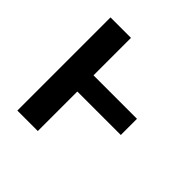

<svg xmlns="http://www.w3.org/2000/svg" viewBox="-181 -874 1037 1037"><g transform="rotate(45 337.0 -356.0)"><path d="M581.3 -425.4V-301.8H249.3V0H93V-711.6H249.3V-425.4Z"/></g></svg>

Font: Inter UI
Style: Bold
Weight: 700
Designer: Rasmus Andersson
Foundry: rsms
Version: 3.2;8d6f07862